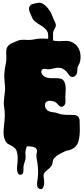

<svg xmlns="http://www.w3.org/2000/svg" viewBox="-20 -998 616 1408"><path d="M11 -284Q13 -303 15.5 -322.5Q18 -342 17 -362Q16 -378 14 -393.5Q12 -409 12 -424Q12 -435 11.5 -446Q11 -457 13 -469Q16 -502 23 -535Q28 -556 26.5 -578.5Q25 -601 26 -623Q27 -647 39 -661Q51 -675 72 -683Q89 -690 105 -697.5Q121 -705 139 -706Q157 -707 174.5 -705.5Q192 -704 210 -706Q227 -708 244.5 -711.5Q262 -715 280 -715Q300 -715 319 -714.5Q338 -714 357 -706Q372 -700 384.5 -698Q397 -696 409 -696Q421 -696 434 -697Q447 -698 463 -698Q494 -698 516.5 -684.5Q539 -671 552.5 -649.5Q566 -628 569.5 -601Q573 -574 567 -546Q564 -533 556.5 -521.5Q549 -510 548 -496Q546 -482 545.5 -468Q545 -454 533 -443Q521 -432 507.5 -434Q494 -436 485 -450Q477 -462 469 -471Q461 -480 448 -489Q436 -498 423 -500Q410 -502 396.5 -500.5Q383 -499 369 -495.5Q355 -492 342 -490Q336 -489 329.5 -490Q323 -491 316 -492Q309 -493 303 -493Q297 -493 292 -490Q286 -486 284 -480Q282 -474 283 -467.5Q284 -461 287.5 -455Q291 -449 295 -445Q308 -433 323 -429Q338 -425 354 -424.5Q370 -424 386.5 -424.5Q403 -425 419 -422Q440 -419 449 -403.5Q458 -388 460.5 -368Q463 -348 461 -326.5Q459 -305 459 -289Q459 -273 460 -254Q461 -235 450 -224Q440 -214 431.5 -214.5Q423 -215 416 -220.5Q409 -226 402 -234.5Q395 -243 388 -248Q382 -252 372.5 -255Q363 -258 352.5 -259Q342 -260 332.5 -257.5Q323 -255 317 -249Q311 -242 310 -233Q309 -224 311 -215Q313 -206 318.5 -198.5Q324 -191 330 -187Q347 -177 368.5 -175Q390 -173 407 -166Q430 -157 461.5 -156Q493 -155 518 -155Q564 -155 564 -110Q564 -89 565 -63Q566 -37 564 -11Q562 15 555 39Q548 63 531 79Q523 87 513 92.5Q503 98 493 102Q485 105 476.5 105.5Q468 106 462 109Q442 118 419 130Q396 142 380 159Q368 173 367 186.5Q366 200 359 215Q351 230 338 239.5Q325 249 314 260Q306 268 303 274.5Q300 281 299.5 288Q299 295 300 302Q301 309 303 319Q304 328 304 342Q304 356 300 368.5Q296 381 288 387Q280 393 266 385Q258 381 255 372.5Q252 364 251.5 355Q251 346 252.5 336.5Q254 327 255 320Q260 291 259.5 260.5Q259 230 255 200Q253 186 250 171Q247 156 247 141Q247 131 250.5 118.5Q254 106 249 97Q245 89 236.5 84.5Q228 80 218.5 78Q209 76 198.5 75.5Q188 75 181 75Q177 75 174.5 81.5Q172 88 170 96.5Q168 105 167 112.5Q166 120 166 123Q166 137 167.5 148Q169 159 166 173Q163 186 158 199.5Q153 213 152 227V245Q152 254 151 262Q150 270 146 276Q142 282 133 283Q119 285 113 275Q107 265 105.5 250.5Q104 236 105.5 221.5Q107 207 108 199Q110 176 109.5 155.5Q109 135 103 113Q99 98 90.5 89.5Q82 81 68 73Q54 65 41 58.5Q28 52 20 36Q6 8 6 -22Q6 -52 10 -82Q14 -113 15 -146Q16 -179 11 -209Q7 -229 8 -246Q9 -263 11 -284ZM198 -953Q206 -965 215.5 -967.5Q225 -970 237 -973Q251 -976 264 -978Q277 -980 291 -972Q312 -961 329.5 -939.5Q347 -918 357 -897Q362 -886 366.5 -874Q371 -862 376 -851Q379 -844 382.5 -837.5Q386 -831 388 -824Q392 -808 386 -797.5Q380 -787 374 -774Q369 -764 369 -751V-677Q369 -666 369.5 -655Q370 -644 368 -633Q366 -625 364 -620Q363 -618 363 -616.5Q363 -615 361 -613Q360 -610 355 -610Q348 -608 344 -612Q342 -614 341 -617.5Q340 -621 339 -624Q337 -634 337.5 -644Q338 -654 337 -664Q335 -675 334 -686Q333 -697 333 -708Q333 -722 333.5 -735.5Q334 -749 329 -763Q324 -775 315.5 -783.5Q307 -792 297 -800Q288 -807 276.5 -813.5Q265 -820 254 -827.5Q243 -835 233.5 -843.5Q224 -852 218 -863Q213 -874 208.5 -885Q204 -896 199 -907Q194 -918 192.5 -930Q191 -942 198 -953Z"/></svg>

Font: Double Feature
Style: Regular
Weight: 400
Designer: David Shetterly
Foundry: David Shetterly
Version: Version 2.100 1997 initial release